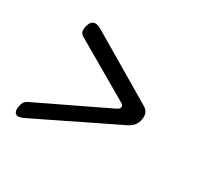

<svg xmlns="http://www.w3.org/2000/svg" viewBox="-106 -713 812 767"><g transform="rotate(30 300.0 -330.0)"><path d="M81 -101Q53 -87 41.5 -95Q30 -103 34 -128Q37 -142 42 -149.5Q47 -157 58 -162L376 -315Q390 -321 391 -330.5Q392 -340 382 -345L117 -499Q109 -504 106 -511.5Q103 -519 105 -533Q110 -559 124 -566Q138 -573 162 -559L465 -380Q479 -372 484.5 -360Q490 -348 487 -330Q484 -312 474 -300Q464 -288 448 -280Z"/></g></svg>

Font: Maple Mono NL ExtraLight
Style: Italic
Weight: 275
Italic angle: -10°
Monospace: yes
Designer: subframe7536
Version: Version 7.000